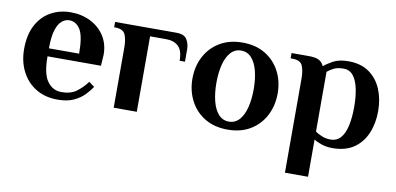

<svg xmlns="http://www.w3.org/2000/svg" viewBox="-66 -678 2199 1065"><g transform="rotate(10 1034.0 -145.0)"><path d="M267 10Q197 10 145 -22Q93 -54 65 -109.5Q37 -165 37 -235Q37 -315 66 -369.5Q95 -424 145 -452Q195 -480 257 -480Q319 -480 369 -455Q419 -430 448 -385Q477 -340 477 -280L473 -217H172Q172 -118 202.5 -76.5Q233 -35 282 -35Q334 -35 366.5 -59Q399 -83 425 -118L456 -95Q442 -73 418.5 -48.5Q395 -24 358.5 -7Q322 10 267 10ZM172 -262H342Q342 -361 318.5 -398Q295 -435 257 -435Q235 -435 215.5 -419Q196 -403 184 -365.5Q172 -328 172 -262Z M583 0V-340Q583 -385 570.5 -412.5Q558 -440 513 -440H508V-470H853Q898 -470 913 -445Q928 -420 928 -390V-320H898Q898 -377 873 -401Q848 -425 803 -425H713V0Z M1225 10Q1151 10 1097 -22.5Q1043 -55 1014 -111Q985 -167 985 -235Q985 -304 1014 -359.5Q1043 -415 1097 -447.5Q1151 -480 1225 -480Q1300 -480 1353.5 -447.5Q1407 -415 1436 -359.5Q1465 -304 1465 -235Q1465 -167 1436 -111Q1407 -55 1353.5 -22.5Q1300 10 1225 10ZM1225 -35Q1260 -35 1283.5 -61Q1307 -87 1318.5 -132.5Q1330 -178 1330 -235Q1330 -293 1318.5 -338Q1307 -383 1283.5 -409Q1260 -435 1225 -435Q1190 -435 1166.5 -409Q1143 -383 1131.5 -338Q1120 -293 1120 -235Q1120 -178 1131.5 -132.5Q1143 -87 1166.5 -61Q1190 -35 1225 -35Z M1581 190V-340Q1581 -385 1569 -412.5Q1557 -440 1512 -440H1502V-470H1601Q1635 -470 1654.5 -461Q1674 -452 1685 -428Q1703 -444 1736 -462Q1769 -480 1821 -480Q1891 -480 1937.5 -447.5Q1984 -415 2007.5 -359.5Q2031 -304 2031 -235Q2031 -167 2007.5 -111Q1984 -55 1936.5 -22.5Q1889 10 1816 10Q1783 10 1754.5 0.5Q1726 -9 1711 -20V190ZM1796 -35Q1834 -35 1855.5 -61Q1877 -87 1886.5 -132.5Q1896 -178 1896 -235Q1896 -293 1886.5 -338Q1877 -383 1856.5 -409Q1836 -435 1801 -435Q1767 -435 1746 -424Q1725 -413 1711 -401V-65Q1723 -55 1747 -45Q1771 -35 1796 -35Z"/></g></svg>

Font: El Messiri
Style: Regular
Weight: 400
Designer: Mohamed Gaber
Foundry: Kief Type Foundry
Version: Version 2.020